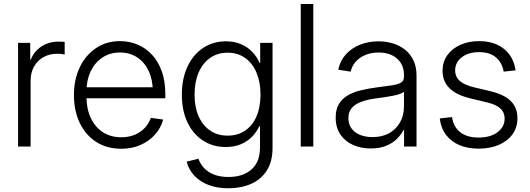

<svg xmlns="http://www.w3.org/2000/svg" viewBox="-20 -748 2706 980"><path d="M72.3 0V-529.3H134.3V-443.4H137.2Q153.3 -485.4 190.9 -510.5Q228.5 -535.6 279.8 -535.6Q288.1 -535.6 296.1 -535.2Q304.2 -534.7 310.1 -534.2V-469.7Q306.2 -470.7 295.4 -472.2Q284.7 -473.6 271.5 -473.6Q233.4 -473.6 202.6 -456.8Q171.9 -439.9 154.1 -408.9Q136.2 -377.9 136.2 -334.5V0Z M599.1 11.2Q524.4 11.2 470.2 -24.2Q416 -59.6 386.7 -121.3Q357.4 -183.1 357.4 -262.7Q357.4 -342.8 387.2 -404.8Q417 -466.8 470 -502.4Q522.9 -538.1 592.3 -538.1Q641.1 -538.1 683.3 -520Q725.6 -502 757.1 -467.3Q788.6 -432.6 806.2 -383.1Q823.7 -333.5 823.7 -270V-246.6H395V-302.7H788.1L759.8 -283.2Q759.8 -340.8 739 -385.3Q718.3 -429.7 680.7 -454.8Q643.1 -480 592.3 -480Q541 -480 502.7 -454.3Q464.4 -428.7 442.9 -384Q421.4 -339.4 421.4 -282.7V-254.9Q421.4 -193.4 443.1 -146.5Q464.8 -99.6 504.6 -73.5Q544.4 -47.4 599.1 -47.4Q637.7 -47.4 668.2 -60.3Q698.7 -73.2 719.5 -95.7Q740.2 -118.2 750 -146.5L813 -137.7Q801.3 -95.2 771.5 -61.5Q741.7 -27.8 697.8 -8.3Q653.8 11.2 599.1 11.2Z M1146 212.9Q1088.9 212.9 1044.9 196.3Q1001 179.7 972.4 149.2Q943.8 118.7 932.6 77.1L992.7 62Q1002.4 89.4 1022.2 110.4Q1042 131.3 1072.8 143.3Q1103.5 155.3 1146 155.3Q1220.7 155.3 1263.9 116.7Q1307.1 78.1 1307.1 4.4V-104H1303.7Q1290 -74.2 1266.4 -50Q1242.7 -25.9 1209.2 -11.7Q1175.8 2.4 1132.3 2.4Q1066.9 2.4 1016.1 -30.5Q965.3 -63.5 936.8 -123.5Q908.2 -183.6 908.2 -265.1Q908.2 -346.2 936.8 -407.5Q965.3 -468.8 1016.1 -502.9Q1066.9 -537.1 1133.3 -537.1Q1176.8 -537.1 1210.4 -522.5Q1244.1 -507.8 1268.1 -482.7Q1292 -457.5 1305.2 -426.8H1308.1V-529.3H1371.1V5.9Q1371.1 76.7 1341.6 122.6Q1312 168.5 1261.2 190.7Q1210.4 212.9 1146 212.9ZM1141.6 -55.7Q1193.4 -55.7 1231.2 -81.3Q1269 -106.9 1289.3 -154.1Q1309.6 -201.2 1309.6 -265.6Q1309.6 -329.1 1289.3 -377.2Q1269 -425.3 1231.4 -452.1Q1193.8 -479 1141.6 -479Q1090.3 -479 1052.5 -452.4Q1014.6 -425.8 993.9 -377.9Q973.1 -330.1 973.1 -265.6Q973.1 -200.7 994.1 -153.8Q1015.1 -106.9 1053 -81.3Q1090.8 -55.7 1141.6 -55.7Z M1579.1 -727.5V0H1515.1V-727.5Z M1872.1 9.8Q1822.8 9.8 1782.2 -8.1Q1741.7 -25.9 1717.5 -61.3Q1693.4 -96.7 1693.4 -147.9Q1693.4 -188.5 1708.7 -215.3Q1724.1 -242.2 1752 -259.3Q1779.8 -276.4 1818.1 -286.1Q1856.4 -295.9 1902.3 -301.8Q1949.2 -308.1 1980.2 -312.5Q2011.2 -316.9 2026.6 -326.2Q2042 -335.4 2042 -356V-365.7Q2042 -399.9 2026.4 -425.5Q2010.7 -451.2 1981.7 -465.6Q1952.6 -480 1912.6 -480Q1873.5 -480 1843.3 -466.8Q1813 -453.6 1794.2 -431.4Q1775.4 -409.2 1770 -382.3L1706.5 -392.1Q1715.8 -437.5 1744.9 -470Q1773.9 -502.4 1817.4 -519.8Q1860.8 -537.1 1911.6 -537.1Q1950.2 -537.1 1985.1 -526.6Q2020 -516.1 2047.1 -494.6Q2074.2 -473.1 2090.1 -440.4Q2106 -407.7 2106 -363.3V0H2042.5V-85H2039.6Q2027.8 -61 2005.9 -39.1Q1983.9 -17.1 1950.7 -3.7Q1917.5 9.8 1872.1 9.8ZM1880.9 -48.3Q1931.6 -48.3 1967.5 -68.8Q2003.4 -89.4 2022.7 -125Q2042 -160.6 2042 -205.1V-279.8Q2035.2 -273.4 2020.5 -268.3Q2005.9 -263.2 1986.1 -259.3Q1966.3 -255.4 1944.1 -252Q1921.9 -248.5 1900.9 -246.1Q1856.4 -240.2 1824.5 -228.5Q1792.5 -216.8 1775.4 -196.8Q1758.3 -176.8 1758.3 -145Q1758.3 -114.3 1774.2 -92.5Q1790 -70.8 1817.6 -59.6Q1845.2 -48.3 1880.9 -48.3Z M2423.3 10.7Q2368.7 10.7 2326.2 -6.8Q2283.7 -24.4 2257.1 -58.8Q2230.5 -93.3 2224.6 -143.6L2287.1 -150.4Q2294.9 -99.6 2329.6 -72.8Q2364.3 -45.9 2422.4 -45.9Q2483.4 -45.9 2519.5 -73.2Q2555.7 -100.6 2555.7 -142.1Q2555.7 -175.3 2532.7 -195.3Q2509.8 -215.3 2466.8 -225.1L2379.9 -246.1Q2310.1 -262.7 2274.4 -297.6Q2238.8 -332.5 2238.8 -387.2Q2238.8 -431.6 2262.7 -465.6Q2286.6 -499.5 2328.9 -518.8Q2371.1 -538.1 2425.8 -538.1Q2478 -538.1 2517.3 -520Q2556.6 -502 2580.8 -468.8Q2605 -435.5 2611.8 -389.2L2550.8 -382.3Q2543.5 -426.8 2512.2 -454.3Q2481 -481.9 2425.8 -481.9Q2371.1 -481.9 2337.2 -455.8Q2303.2 -429.7 2303.2 -388.7Q2303.2 -355 2327.4 -334.5Q2351.6 -314 2397.9 -302.7L2482.4 -282.7Q2552.7 -266.1 2586.9 -232.4Q2621.1 -198.7 2621.1 -144.5Q2621.1 -97.7 2595.9 -62.7Q2570.8 -27.8 2526.1 -8.5Q2481.4 10.7 2423.3 10.7Z"/></svg>

Font: Inter 24pt Light
Style: Regular
Weight: 300
Designer: Rasmus Andersson
Foundry: rsms
Version: Version 4.001;git-66647c0bb